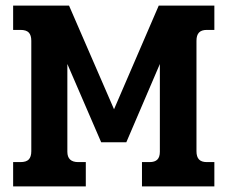

<svg xmlns="http://www.w3.org/2000/svg" viewBox="-20 -667 814 687"><path d="M27 -87H53Q74 -87 83 -96.5Q92 -106 92 -126V-521Q92 -541 83 -550.5Q74 -560 53 -560H27V-647H227L388 -276L548 -647H747V-560H720Q701 -560 692 -550.5Q683 -541 683 -521V-126Q683 -106 692 -96.5Q701 -87 720 -87H747V0H488V-87H515Q534 -87 543 -96Q552 -105 552 -124V-438L432 -158H342L221 -438V-124Q221 -87 260 -87H287V0H27Z"/></svg>

Font: Pridi Medium
Style: Regular
Weight: 500
Designer: Katatrad Team
Foundry: CadsonDemak
Version: Version 1.001